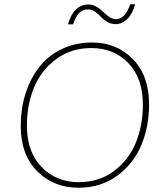

<svg xmlns="http://www.w3.org/2000/svg" viewBox="-20 -869 758 899"><path d="M613 -849Q600 -803 575.5 -779.5Q551 -756 521 -756Q499 -756 481 -767Q463 -778 452 -790.5Q441 -803 425.5 -814Q410 -825 392 -825Q366 -825 350.5 -808Q335 -791 322 -755H298Q325 -848 395 -848Q428 -848 463 -813.5Q498 -779 523 -779Q565 -779 590 -849ZM347 10Q231 10 154 -67.5Q77 -145 77 -280Q77 -358 98.5 -427.5Q120 -497 161 -551.5Q202 -606 266.5 -638Q331 -670 411 -670Q526 -670 602 -592.5Q678 -515 678 -380Q678 -276 641.5 -189Q605 -102 528.5 -46Q452 10 347 10ZM349 -16Q444 -16 513.5 -68Q583 -120 616 -201Q649 -282 649 -379Q649 -503 581 -573.5Q513 -644 408 -644Q312 -644 242 -591.5Q172 -539 139 -458.5Q106 -378 106 -281Q106 -157 175 -86.5Q244 -16 349 -16Z"/></svg>

Font: Elaine Sans ExtraLight
Style: Italic
Weight: 275
Italic angle: -13°
Designer: Wei Huang
Foundry: Wei Huang
Version: Version 2.001;December 24, 2019;FontCreator 12.0.0.2547 64-b